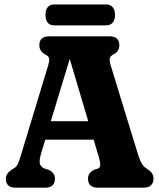

<svg xmlns="http://www.w3.org/2000/svg" viewBox="-20 -868 737 888"><path d="M234 -41.5Q234 0 188.5 0H52.5Q7 0 7 -41.5Q7 -64.5 32 -82L45 -90Q55.5 -96.5 61 -106.5Q66.5 -116.5 75.5 -146L202.5 -564.5Q209.5 -588.5 207 -598.2Q204.5 -608 190.5 -615.5Q162 -630 162 -658.5Q162 -700 207.5 -700H486.5Q532 -700 532 -658.5Q532 -630 503.5 -615.5Q490.5 -608.5 487.8 -598.8Q485 -589 492 -565.5L613.5 -169.5Q625.5 -128.5 635.5 -112Q645.5 -95.5 661.5 -86Q690 -69 690 -41.5Q690 -23 678.8 -11.5Q667.5 0 644.5 0H432.5Q387 0 387 -41.5Q387 -68.5 415 -82.5L434.5 -89Q442 -92.5 443.5 -103.2Q445 -114 436.5 -144L413 -222H189.5L171.5 -163Q160.5 -126.5 164.2 -111.5Q168 -96.5 184.5 -89L206.5 -82Q234 -68.5 234 -41.5ZM215 -307.5H388L302.5 -595.5ZM190.5 -799Q190.5 -847.5 232.5 -847.5H470Q489.5 -847.5 500.8 -835.2Q512 -823 512 -799Q512 -775 500.8 -762.8Q489.5 -750.5 470 -750.5H232.5Q190.5 -750.5 190.5 -799Z"/></svg>

Font: Fraunces 144pt SuperSoft
Style: Bold
Weight: 700
Version: Version 1.000;[b76b70a41]